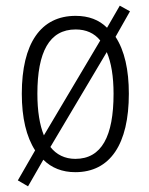

<svg xmlns="http://www.w3.org/2000/svg" viewBox="-20 -598 526 678"><path d="M435 -267C435 -351 420 -419 388 -468L439 -558L403 -578L358 -500C330 -528 293 -542 247 -542C124 -542 57 -445 57 -267C57 -182 73 -115 104 -67L43 39L79 60L133 -34C162 -5 200 10 246 10C369 10 435 -89 435 -267ZM112 -267C112 -414 154 -494 247 -494C284 -494 313 -481 334 -455L135 -120C120 -157 112 -206 112 -267ZM381 -267C381 -117 339 -37 246 -37C209 -37 179 -52 158 -79L357 -414C373 -377 381 -327 381 -267Z"/></svg>

Font: Noto Sans Thai Looped Condensed Light
Style: Regular
Weight: 300
Width: 3
Designer: Sasikarn Vongin, Ben Mitchell
Foundry: The Fontpad Ltd
Version: Version 1.001